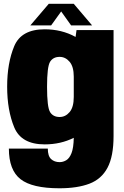

<svg xmlns="http://www.w3.org/2000/svg" viewBox="-20 -753 652 1006"><path d="M291.5 233.5Q148.5 233.5 87.5 185.8Q26.5 138 26.5 25.5H230.5Q230.5 64.5 247.8 80.5Q265 96.5 292.5 96.5Q310.5 96.5 327.2 86.5Q344 76.5 354.8 49Q365.5 21.5 366.5 -31Q298 3.5 214 3.5Q91.5 3.5 54.5 -86Q17.5 -175.5 17.5 -299Q17.5 -422.5 54.5 -511Q91.5 -599.5 214 -599.5Q303.5 -599.5 376 -559.5L381 -595.5H575V-40.5Q575 66.5 543.2 126Q511.5 185.5 448.5 209.5Q385.5 233.5 291.5 233.5ZM366.5 -351.5Q366.5 -403.5 344.8 -429.2Q323 -455 292.5 -455Q258.5 -455 242.5 -429.5Q226.5 -404 226.5 -298.5Q226.5 -191 242.5 -165.5Q258.5 -140 292.5 -140Q323 -140 344.8 -165.8Q366.5 -191.5 366.5 -245ZM139 -620 235.5 -733H366.5L462.5 -620H352.5L300.5 -693L248 -620Z"/></svg>

Font: Anybody Black
Style: Regular
Weight: 900
Designer: Tyler Finck
Foundry: Etcetera Type Company
Version: Version 1.010; ttfautohint (v1.8.3) -l 8 -r 50 -G 200 -x 14 